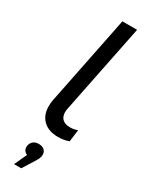

<svg xmlns="http://www.w3.org/2000/svg" viewBox="-257 -782 835 1085"><g transform="rotate(30 160.5 -239.5)"><path d="M66 -119Q66 -141 70 -161L187 -742H283L166 -162Q163 -149 163 -136Q163 -107 180 -91Q197 -75 229 -75Q255 -75 278 -84L268 -6Q237 6 197 6Q136 6 101 -27.5Q66 -61 66 -119ZM174 136Q174 149 169.5 160Q165 171 153 190L107 263H60L98 181Q86 177 79 167Q72 157 72 145Q72 123 86 108.5Q100 94 124 94Q148 94 161 105.5Q174 117 174 136Z"/></g></svg>

Font: Montserrat Alternates Medium
Style: Italic
Weight: 500
Italic angle: -11.3°
Designer: Julieta Ulanovsky
Foundry: Julieta Ulanovsky
Version: Version 7.200